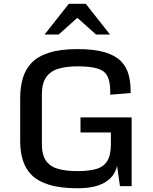

<svg xmlns="http://www.w3.org/2000/svg" viewBox="-20 -981 808 1012"><path d="M388.7 11.2Q297.9 11.2 238.8 -7.1Q179.7 -25.4 146.7 -58.6Q113.8 -91.8 100.1 -137.2Q86.4 -182.6 86.4 -236.8V-464.8Q86.4 -520.5 99.9 -567.6Q113.3 -614.7 146.2 -649.4Q179.2 -684.1 238.3 -703.1Q297.4 -722.2 388.7 -722.2Q477.1 -722.2 532.2 -705.6Q587.4 -689 616.9 -658.9Q646.5 -628.9 657.5 -588.9Q668.5 -548.8 668.5 -501.5V-490.7L561 -481.9V-499Q561 -551.3 545.9 -580.1Q530.8 -608.9 493.2 -620.1Q455.6 -631.3 388.7 -631.3Q329.6 -631.3 287.6 -618.7Q245.6 -606 223.1 -573.7Q200.7 -541.5 200.7 -482.9V-222.2Q200.7 -164.1 222.9 -133.1Q245.1 -102.1 287.1 -90.6Q329.1 -79.1 388.7 -79.1Q449.2 -79.1 488 -90.6Q526.9 -102.1 545.7 -133.1Q564.5 -164.1 564.5 -222.2V-282.7H404.3V-362.3H673.8V0H612.3L596.7 -107.9Q592.8 -85.4 580.1 -64.5Q567.4 -43.5 543.2 -26.1Q519 -8.8 481.2 1.2Q443.4 11.2 388.7 11.2ZM214.8 -798.8 342.8 -960.9H432.1L560.1 -798.8H486.3L365.2 -907.2H410.2L289.1 -798.8Z"/></svg>

Font: Monda Medium
Style: Regular
Weight: 500
Designer: Vernon Adams
Foundry: Vernon Adams
Version: Version 2.200